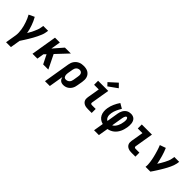

<svg xmlns="http://www.w3.org/2000/svg" viewBox="235 -2157 3729 3729"><g transform="rotate(45 2100.0 -292.0)"><path d="M126 205 163 -18Q170 -60 168 -101.5Q166 -143 160 -183.5Q154 -224 143.5 -262.5Q133 -301 120 -339Q107 -377 91.5 -413Q76 -449 56 -484L171 -538Q193 -501 210.5 -461.5Q228 -422 243 -380.5Q258 -339 269.5 -296.5Q281 -254 289 -210Q307 -242 324.5 -274.5Q342 -307 357.5 -340.5Q373 -374 386 -408Q399 -442 404 -477L413 -530H546L538 -477Q531 -434 514 -393Q497 -352 477.5 -311.5Q458 -271 436 -231.5Q414 -192 390.5 -153.5Q367 -115 342.5 -76.5Q318 -38 293 0L259 205Z M647 0 735 -530H868L835 -331L1008 -530H1170L941 -287L1082 0H940L869 -142L847 -187L804 -142L781 0Z M1195 205 1286 -344Q1290 -371 1299.5 -397Q1309 -423 1325.5 -446.5Q1342 -470 1364.5 -488.5Q1387 -507 1413 -518.5Q1439 -530 1466.5 -534Q1494 -538 1520 -538Q1552 -538 1583 -532Q1614 -526 1639.5 -511Q1665 -496 1684 -472.5Q1703 -449 1712 -420Q1721 -391 1721 -359.5Q1721 -328 1716 -296L1697 -186Q1693 -161 1686 -137Q1679 -113 1666 -90.5Q1653 -68 1634.5 -49Q1616 -30 1593.5 -17Q1571 -4 1546.5 2Q1522 8 1497 8Q1474 8 1453 2Q1432 -4 1416.5 -17.5Q1401 -31 1391.5 -50Q1382 -69 1377 -90L1328 205ZM1460 -102Q1479 -102 1498.5 -109.5Q1518 -117 1533 -131.5Q1548 -146 1556 -165Q1564 -184 1567 -204L1585 -314Q1589 -334 1588.5 -354Q1588 -374 1580 -391.5Q1572 -409 1555 -418.5Q1538 -428 1518 -428Q1499 -428 1480 -420.5Q1461 -413 1447.5 -398Q1434 -383 1426.5 -364Q1419 -345 1416 -326L1400 -231Q1398 -217 1396.5 -202.5Q1395 -188 1396 -174.5Q1397 -161 1400.5 -147.5Q1404 -134 1412 -123.5Q1420 -113 1432.5 -107.5Q1445 -102 1460 -102Z M2169 0Q2146 0 2122.5 -3Q2099 -6 2078 -14.5Q2057 -23 2040 -37.5Q2023 -52 2013 -72.5Q2003 -93 2001.5 -116.5Q2000 -140 2004 -164L2047 -420H1919V-530H2198L2134 -146Q2133 -138 2134.5 -130.5Q2136 -123 2141.5 -118.5Q2147 -114 2154.5 -112Q2162 -110 2169 -110H2273V0ZM2123 -580 2066 -640 2230 -789 2306 -711Z M2543 205 2577 0Q2533 -10 2497.5 -36.5Q2462 -63 2442.5 -102Q2423 -141 2419 -188Q2415 -235 2423 -280Q2428 -313 2438 -345.5Q2448 -378 2462 -409Q2476 -440 2493 -471Q2510 -502 2530 -530L2631 -471Q2616 -447 2602.5 -422Q2589 -397 2577.5 -371.5Q2566 -346 2557.5 -319.5Q2549 -293 2545 -266Q2541 -243 2541 -219Q2541 -195 2547 -173.5Q2553 -152 2566 -134Q2579 -116 2599 -106L2639 -350Q2643 -373 2650 -395Q2657 -417 2669 -438.5Q2681 -460 2698 -478Q2715 -496 2736 -508Q2757 -520 2780 -525Q2803 -530 2826 -530Q2853 -530 2878.5 -521.5Q2904 -513 2922 -495.5Q2940 -478 2950 -453.5Q2960 -429 2963.5 -403Q2967 -377 2965.5 -349.5Q2964 -322 2960 -294Q2954 -261 2945 -228Q2936 -195 2921.5 -164Q2907 -133 2885.5 -104Q2864 -75 2836 -52.5Q2808 -30 2775.5 -16Q2743 -2 2710 4L2676 205ZM2724 -111Q2751 -125 2771 -149Q2791 -173 2804.5 -199.5Q2818 -226 2826 -254.5Q2834 -283 2838 -311Q2840 -322 2841.5 -333.5Q2843 -345 2843 -356.5Q2843 -368 2842 -379Q2841 -390 2838 -400.5Q2835 -411 2827.5 -419Q2820 -427 2809 -427Q2800 -427 2793 -419.5Q2786 -412 2781.5 -403.5Q2777 -395 2774 -386Q2771 -377 2768.5 -368.5Q2766 -360 2764.5 -351Q2763 -342 2761 -333Z M3369 0Q3346 0 3322.5 -3Q3299 -6 3278 -14.5Q3257 -23 3240 -37.5Q3223 -52 3213 -72.5Q3203 -93 3201.5 -116.5Q3200 -140 3204 -164L3247 -420H3119V-530H3398L3334 -146Q3333 -138 3334.5 -130.5Q3336 -123 3341.5 -118.5Q3347 -114 3354.5 -112Q3362 -110 3369 -110H3473V0Z M3752 0Q3757 -33 3755.5 -65.5Q3754 -98 3749.5 -130Q3745 -162 3739 -193.5Q3733 -225 3725.5 -255.5Q3718 -286 3709.5 -316.5Q3701 -347 3692 -377Q3683 -407 3672.5 -436.5Q3662 -466 3650 -495L3771 -538Q3806 -458 3830 -373Q3854 -288 3871 -201Q3892 -234 3912 -267.5Q3932 -301 3950 -335Q3968 -369 3983 -404.5Q3998 -440 4004 -477L4013 -530H4146L4138 -477Q4132 -445 4120.5 -413.5Q4109 -382 4095 -351.5Q4081 -321 4065 -291Q4049 -261 4032 -231.5Q4015 -202 3997 -172.5Q3979 -143 3961 -114.5Q3943 -86 3924 -57Q3905 -28 3885 0Z"/></g></svg>

Font: Iosevka Slab XBdEx
Style: Italic
Weight: 800
Width: 7
Italic angle: -9°
Monospace: yes
Designer: Belleve Invis
Foundry: Belleve Invis
Version: Version 11.1.1; ttfautohint (v1.8.3)